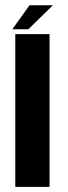

<svg xmlns="http://www.w3.org/2000/svg" viewBox="-20 -728 266 748"><path d="M39.5 0H173V-595H39.5ZM28 -614H90.5L186 -707.5H95Z"/></svg>

Font: Anybody SemiCondensed SemiBold
Style: Regular
Weight: 600
Width: 4
Version: Version 1.113;gftools[0.9.25]